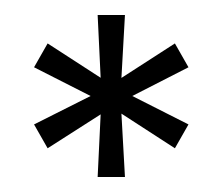

<svg xmlns="http://www.w3.org/2000/svg" viewBox="-20 -824 297 256"><path d="M25.4 -658.1 100.8 -696 25.4 -734.3 43.5 -766.1 114.2 -720.3 110.2 -804H146.6L141.9 -720.1L213.2 -766.1L231.3 -734.3L156.4 -696L231.3 -658.1L213.2 -626.3L141.9 -672.5L146.6 -588H110.2L114.2 -671.5L43.5 -626.3Z"/></svg>

Font: Big Shoulders Display SC Thin
Style: Regular
Weight: 100
Designer: Patric King
Foundry: XO Type Co
Version: Version 2.002